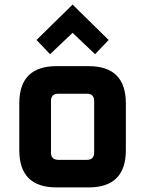

<svg xmlns="http://www.w3.org/2000/svg" viewBox="-20 -816 632 836"><path d="M64 -162V-366Q64 -528 226 -528H366Q528 -528 528 -366V-162Q528 0 366 0H226Q64 0 64 -162ZM202 -152Q202 -120 234 -120H358Q390 -120 390 -152V-376Q390 -408 358 -408H234Q202 -408 202 -376ZM139 -642 296 -796 453 -642 394 -580 296 -673 198 -580Z"/></svg>

Font: Oxanium ExtraLight
Style: Bold
Weight: 700
Version: Version 2.000